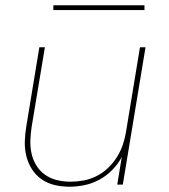

<svg xmlns="http://www.w3.org/2000/svg" viewBox="-20 -699 640 727"><path d="M243 8Q214 8 186.5 1.5Q159 -5 137 -20.5Q115 -36 100.5 -59Q86 -82 79.5 -109Q73 -136 74 -165Q75 -194 80 -223L129 -520H150L100 -220Q96 -194 95 -168Q94 -142 99.5 -117.5Q105 -93 118 -72Q131 -51 151 -37Q171 -23 196 -17Q221 -11 247 -11Q271 -11 296 -15.5Q321 -20 345 -32Q369 -44 388.5 -62.5Q408 -81 422 -103Q436 -125 444.5 -149.5Q453 -174 457 -199L510 -520H531L445 0H424L441 -104Q427 -78 405 -55.5Q383 -33 356 -18.5Q329 -4 300 2Q271 8 243 8ZM527 -661H182V-679H527Z"/></svg>

Font: Iosevka Aile Thin
Style: Italic
Weight: 100
Italic angle: -9°
Designer: Belleve Invis
Foundry: Belleve Invis
Version: Version 31.1.0; ttfautohint (v1.8.4)